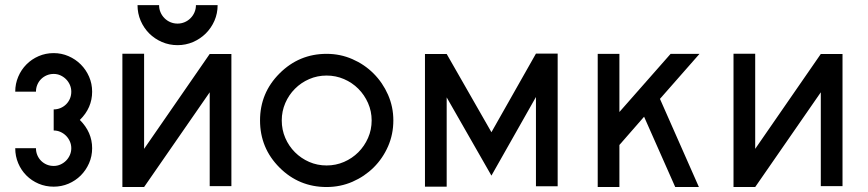

<svg xmlns="http://www.w3.org/2000/svg" viewBox="-20 -734 3417 756"><path d="M40 -373Q40 -404.3 51.8 -431.9Q63.5 -459.5 84 -480.2Q104.5 -501 132.1 -512.9Q159.7 -524.9 191.4 -524.9Q222.2 -524.9 249.8 -512.9Q277.3 -501 298.1 -480.2Q318.8 -459.5 330.8 -431.9Q342.8 -404.3 342.8 -373Q342.8 -309.1 294.4 -261.7Q342.8 -213.4 342.8 -150.4Q342.8 -118.7 330.6 -91.1Q318.4 -63.5 297.9 -43Q277.3 -22.5 249.8 -10.7Q222.2 1 191.4 1Q159.7 1 132.1 -10.7Q104.5 -22.5 84 -43Q63.5 -63.5 51.8 -91.1Q40 -118.7 40 -150.4H121.6Q121.6 -135.7 127 -123Q132.3 -110.4 141.8 -100.8Q151.4 -91.3 164.1 -85.9Q176.8 -80.6 191.4 -80.6Q205.6 -80.6 218 -86.2Q230.5 -91.8 240 -101.3Q249.5 -110.8 255.1 -123.5Q260.7 -136.2 260.7 -150.4Q260.7 -164.6 255.1 -177.2Q249.5 -189.9 240 -199.5Q230.5 -209 218 -214.6Q205.6 -220.2 191.4 -220.2V-303.2Q205.6 -303.2 218.3 -308.6Q231 -314 240.5 -323.5Q250 -333 255.4 -345.7Q260.7 -358.4 260.7 -373Q260.7 -387.2 255.1 -399.9Q249.5 -412.6 240 -422.1Q230.5 -431.6 218 -437.3Q205.6 -442.9 191.4 -442.9Q176.8 -442.9 164.1 -437.5Q151.4 -432.1 141.8 -422.6Q132.3 -413.1 127 -400.4Q121.6 -387.7 121.6 -373Z M805.7 -370.6 547.4 2.4H461.9V-522.5H547.4V-147.9L805.7 -521.5H891.1V-1H805.7ZM836.9 -713.9Q836.9 -681.2 824.5 -652.6Q812 -624 790.5 -602.5Q769 -581.1 740.2 -568.6Q711.4 -556.2 679.2 -556.2Q646.5 -556.2 617.7 -568.6Q588.9 -581.1 567.6 -602.3Q546.4 -623.5 533.9 -652.3Q521.5 -681.2 521.5 -713.9H606.4Q606.4 -698.7 612.1 -685.5Q617.7 -672.4 627.7 -662.4Q637.7 -652.3 650.9 -646.7Q664.1 -641.1 679.2 -641.1Q693.8 -641.1 707 -646.7Q720.2 -652.3 730.2 -662.4Q740.2 -672.4 745.8 -685.5Q751.5 -698.7 751.5 -713.9Z M1266.1 2.4Q1157.2 2.4 1080.6 -74.2Q1003.9 -150.9 1003.9 -259.8Q1003.9 -368.2 1080.6 -444.8Q1157.7 -522 1266.1 -522Q1319.8 -522 1367.4 -501.2Q1415 -480.5 1450.9 -444.6Q1486.8 -408.7 1507.8 -361.1Q1528.8 -313.5 1528.8 -259.8Q1528.8 -205.6 1508.1 -158Q1487.3 -110.4 1451.4 -74.7Q1415.5 -39.1 1367.7 -18.3Q1319.8 2.4 1266.1 2.4ZM1266.1 -82.5Q1302.2 -82.5 1334.5 -96.4Q1366.7 -110.4 1390.9 -134.5Q1415 -158.7 1429.2 -190.9Q1443.4 -223.1 1443.4 -259.8Q1443.4 -295.9 1429.2 -328.1Q1415 -360.4 1390.9 -384.5Q1366.7 -408.7 1334.5 -422.6Q1302.2 -436.5 1266.1 -436.5Q1229.5 -436.5 1197.5 -422.6Q1165.5 -408.7 1141.4 -384.5Q1117.2 -360.4 1103.3 -328.1Q1089.4 -295.9 1089.4 -259.8Q1089.4 -223.1 1103.3 -190.9Q1117.2 -158.7 1141.4 -134.5Q1165.5 -110.4 1197.5 -96.4Q1229.5 -82.5 1266.1 -82.5Z M1738.8 1H1653.3V-521.5H1738.8L1915 -213.4L2090.3 -522.9H2175.8V-0.5H2090.3V-352.1L1915 -42.5L1738.8 -350.6Z M2333.5 2.4V-522H2418.9V-293L2620.6 -522H2734.4L2578.6 -344.7L2731.9 2.4H2638.7L2516.1 -274.4L2418.9 -163.1V2.4Z M3211.9 -370.6 2953.6 2.4H2868.2V-522.5H2953.6V-147.9L3211.9 -521.5H3297.4V-1H3211.9Z"/></svg>

Font: Proletarsk
Style: Regular
Weight: 400
Designer: Peter Wiegel, original typeface by Carl Albert Fahrenwaldt 1901
Foundry: Peter Wiegel
Version: Version 1.000 2010 initial release